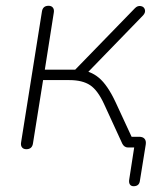

<svg xmlns="http://www.w3.org/2000/svg" viewBox="-20 -510 571 664"><path d="M427 110 447 -19 449 0H422Q416 0 411 -3.5Q406 -7 403 -13L340 -150Q318 -198 291.5 -215.5Q265 -233 220 -233H129L94 -14Q91 6 71 6Q61 6 56 -0.5Q51 -7 53 -18L125 -470Q128 -490 148 -490Q158 -490 163 -483.5Q168 -477 166 -466L135 -269H240L447 -482Q456 -491 467 -489Q478 -487 481 -477Q484 -467 475 -457L280 -256L253 -268Q292 -266 322 -241Q352 -216 380 -156L443 -20L426 -37H461Q474 -37 480 -30Q486 -23 484 -10L464 114Q463 124 457.5 129Q452 134 442 134Q433 134 429 127.5Q425 121 427 110Z"/></svg>

Font: SN Pro Thin
Style: Italic
Weight: 200
Italic angle: -9°
Designer: Tobias Whetton
Foundry: Supernotes
Version: Version 1.003;Glyphs 3.3 (3324)